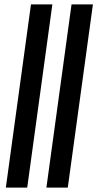

<svg xmlns="http://www.w3.org/2000/svg" viewBox="-20 -851 442 871"><path d="M6.5 0 120.5 -831H217.5L103.5 0ZM190.5 0 304.5 -831H401.5L287.5 0Z"/></svg>

Font: Merriweather 144pt
Style: Italic
Weight: 400
Italic angle: -7.8°
Version: Version 2.101